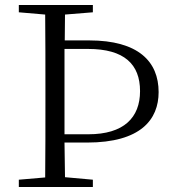

<svg xmlns="http://www.w3.org/2000/svg" viewBox="-20 -745 691 765"><path d="M55 0H350V-29L239 -39L237 -177H327C541 -177 612 -269 612 -378C612 -500 531 -584 335 -584H238L239 -687L350 -696V-725H55V-696L160 -687C161 -590 161 -490 161 -390V-335C161 -235 161 -136 160 -38L55 -29ZM237 -550H331C475 -550 538 -489 538 -382C538 -276 473 -210 332 -210H237V-335V-392Z"/></svg>

Font: Noto Serif SC Light
Style: Regular
Weight: 300
Designer: Ryoko NISHIZUKA 西塚涼子 (kana & ideographs); Frank Grießhammer (Latin, Greek & Cyrillic); Wenlong ZHANG 张文龙 (bopomofo); San
Foundry: Adobe
Version: Version 2.001;hotconv 1.1.0;makeotfexe 2.6.0